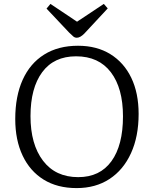

<svg xmlns="http://www.w3.org/2000/svg" viewBox="-20 -948 787 982"><path d="M372 14Q273 14 203 -29.5Q133 -73 95.5 -152.5Q58 -232 58 -339Q58 -456 96 -540Q134 -624 206 -669Q278 -714 379 -714Q475 -714 544.5 -671Q614 -628 651.5 -550Q689 -472 689 -365Q689 -250 650 -164.5Q611 -79 540 -32.5Q469 14 372 14ZM380 -42Q491 -42 550 -123.5Q609 -205 609 -353Q609 -497 547 -578.5Q485 -660 369 -660Q256 -660 196 -579Q136 -498 136 -354Q136 -210 200 -126Q264 -42 380 -42ZM373 -755Q363 -755 355.5 -761Q348 -767 333 -782L218 -904L238 -928L374 -837L511 -928L531 -905L411 -776Q390 -755 373 -755Z"/></svg>

Font: Literata 12pt Light
Style: Regular
Weight: 300
Designer: Latin by Veronika Burian and Jose Scaglione. Greek by Irene Vlachou. Cyrillic by Vera Evstafieva.
Foundry: TypeTogether
Version: Version 3.002